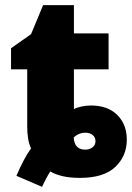

<svg xmlns="http://www.w3.org/2000/svg" viewBox="-20 -683 514 748"><path d="M44 2Q57 -29 72 -57.5Q87 -86 101 -105Q86 -136 86 -190V-413H23V-495L101 -550L148 -663H268V-553H403V-413H268V-258Q279 -264 297.5 -268Q316 -272 334 -272Q400 -272 437 -235Q474 -198 474 -139Q474 -75 429 -32.5Q384 10 292 10Q251 10 222.5 3Q194 -4 176 -15Q168 -3 159 14Q150 31 144 45ZM312 -100Q329 -100 340.5 -109Q352 -118 352 -133Q352 -148 341 -157Q330 -166 313 -166Q286 -166 267 -147Q269 -122 280.5 -111Q292 -100 312 -100Z"/></svg>

Font: Noto Sans SemiCondensed Black
Style: Regular
Weight: 900
Width: 4
Designer: Monotype Design Team
Foundry: Monotype Imaging Inc.
Version: Version 2.013; ttfautohint (v1.8.4.7-5d5b)